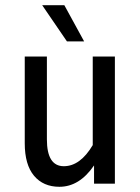

<svg xmlns="http://www.w3.org/2000/svg" viewBox="-20 -705 536 737"><path d="M336 -488H421V0H341V-70Q285 12 208 12Q146 12 110.5 -30.5Q75 -73 75 -155V-488H160V-170Q160 -67 225 -67Q288 -67 336 -148ZM237 -546 142 -685H227L303 -546Z"/></svg>

Font: RopaSansRegular
Style: Regular
Weight: 400
Designer: Botio Nikoltchev
Foundry: Botjo Nikoltchev
Version: Version 1.002